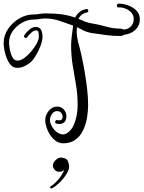

<svg xmlns="http://www.w3.org/2000/svg" viewBox="-48 -763 793 1061"><path d="M301 29Q273 29 250.5 8Q228 -13 215 -43.5Q202 -74 202 -100Q202 -126 221 -150Q240 -174 268 -174Q291 -174 305 -157.5Q319 -141 319 -120Q318 -98 308 -88Q298 -78 282 -78Q278 -78 273.5 -78.5Q269 -79 264 -80Q257 -81 257 -89Q257 -94 260 -97.5Q263 -101 269 -99Q273 -98 279 -98Q298 -98 298 -117Q298 -131 289.5 -140Q281 -149 267 -149Q250 -149 239 -132.5Q228 -116 228 -101Q228 -84 238.5 -65Q249 -46 265.5 -33.5Q282 -21 300 -20Q309 -20 318 -25Q327 -30 334 -36Q357 -56 369 -98Q381 -140 381 -184Q381 -241 372 -294Q363 -347 354 -400.5Q345 -454 345 -513Q345 -533 348.5 -562.5Q352 -592 356 -620L355 -622Q315 -636 280.5 -648Q246 -660 205 -661Q186 -661 170.5 -658Q155 -655 137 -655Q105 -655 74 -637.5Q43 -620 22.5 -591.5Q2 -563 2 -527Q2 -515 6 -491.5Q10 -468 20 -448Q30 -428 49 -428Q67 -428 87 -443Q107 -458 125.5 -480Q144 -502 155.5 -524Q167 -546 167 -561Q167 -571 165 -583Q163 -595 151 -595Q139 -595 124.5 -582Q110 -569 103 -558Q100 -553 95 -553Q90 -553 86.5 -557.5Q83 -562 86 -568Q94 -581 112 -597.5Q130 -614 150 -614Q173 -613 180 -596Q187 -579 187 -560Q187 -539 176 -509.5Q165 -480 148.5 -453.5Q132 -427 115 -414Q104 -405 85.5 -396.5Q67 -388 47 -388Q26 -388 12 -403.5Q-2 -419 -11 -442Q-20 -465 -24 -488Q-28 -511 -28 -526Q-27 -569 -2.5 -604.5Q22 -640 59.5 -661.5Q97 -683 135 -683Q154 -683 169.5 -686Q185 -689 205 -689Q254 -689 291.5 -684Q329 -679 367 -666Q377 -685 392 -697Q407 -709 429 -713H431Q440 -713 440 -703Q440 -696 432 -694Q400 -688 386 -659L421 -644Q441 -636 463 -633Q501 -627 538.5 -616Q576 -605 616 -605Q624 -605 629 -602Q634 -599 641 -600Q663 -603 677 -619Q691 -635 691 -657Q691 -678 678 -693Q665 -708 645.5 -715.5Q626 -723 607 -722Q598 -722 598 -732Q598 -742 607 -743Q633 -743 660.5 -733Q688 -723 706.5 -704Q725 -685 725 -656Q725 -623 702 -600Q679 -577 645 -572Q637 -571 631 -567.5Q625 -564 617 -564Q576 -564 536 -569.5Q496 -575 455 -581Q433 -585 414.5 -594Q396 -603 377 -613Q377 -607 376.5 -601.5Q376 -596 376 -590Q376 -574 378 -559.5Q380 -545 383 -533Q391 -506 400.5 -464.5Q410 -423 418.5 -374Q427 -325 433 -275.5Q439 -226 439 -183Q439 -150 433 -113Q427 -76 411.5 -43.5Q396 -11 369 9Q342 29 301 29ZM235 278Q229 278 229 272Q229 267 234 265Q246 259 261.5 243Q277 227 290 208Q303 189 307 175Q300 182 294.5 184Q289 186 276 186Q263 186 253.5 174.5Q244 163 244 153Q244 137 259.5 121.5Q275 106 291 108Q320 110 327 127Q334 144 334 157Q334 176 318 201Q302 226 280 247Q258 268 240 277Q238 278 235 278Z"/></svg>

Font: Ruge Boogie
Style: Regular
Weight: 400
Designer: Robert E. Leuschke
Foundry: Robert E. Leuschke
Version: Version 1.010; ttfautohint (v1.8.3)